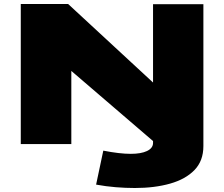

<svg xmlns="http://www.w3.org/2000/svg" viewBox="-20 -721 1122 961"><path d="M84 0V-701H321L746 -308V-700H998V10Q998 84 953.5 130Q909 176 831.5 198Q754 220 655 220Q608 220 559 216Q510 212 461 203L497 33Q579 49 634 49Q686 49 715.5 35Q745 21 746 -4V-15L337 -366V0Z"/></svg>

Font: Georama Extra Expanded ExtraBold
Style: Regular
Weight: 800
Width: 8
Designer: Jean-Baptiste Levee
Foundry: Production Type
Version: Version 1.000